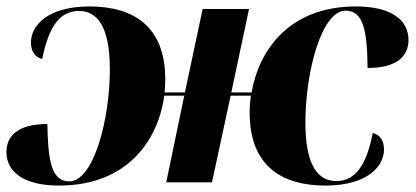

<svg xmlns="http://www.w3.org/2000/svg" viewBox="-26 -566 1291 596"><path d="M157 10C375 10 466 -137 484 -269H546L490 0H632L690 -269H753C750 -251 749 -233 749 -216C749 -49 851 10 984 10C1115 10 1166 -50 1166 -102C1166 -131 1153 -148 1131 -153C1112 -55 1078 -4 1018 -4C965 -4 922 -46 922 -185C922 -343 972 -533 1047 -533C1103 -533 1114 -467 1115 -355C1208 -355 1242 -393 1242 -442C1242 -503 1190 -546 1079 -546C869 -546 777 -407 755 -279H692L747 -538H603L548 -279H485C486 -293 487 -307 487 -320C487 -487 385 -546 252 -546C121 -546 70 -486 70 -434C70 -405 84 -388 105 -383C125 -481 158 -532 219 -532C272 -532 315 -490 315 -351C315 -193 264 -3 189 -3C133 -3 123 -69 121 -181C28 -181 -6 -143 -6 -94C-6 -33 47 10 157 10Z"/></svg>

Font: Noto Serif Display ExtraBold
Style: Italic
Weight: 800
Italic angle: -12°
Designer: Monotype Design Team
Foundry: Monotype Imaging Inc.
Version: Version 2.009